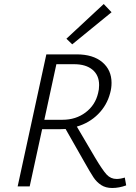

<svg xmlns="http://www.w3.org/2000/svg" viewBox="-20 -929 678 957"><path d="M340 -708 311 -736 497 -909 536 -868ZM609 -5Q574 8 539 8Q507 8 484.5 -6.5Q462 -21 446 -45Q430 -69 398 -126L307 -286L277 -285H190L128 0H68L211 -658H362Q444 -658 490 -619Q536 -580 536 -516Q536 -490 529 -465Q513 -404 469 -360Q425 -316 363 -298L453 -145Q491 -81 511.5 -59Q532 -37 561 -37Q580 -37 602 -44ZM292 -332Q358 -332 406.5 -368.5Q455 -405 469 -465Q474 -483 474 -505Q474 -554 441 -581.5Q408 -609 349 -609H261L201 -332Z"/></svg>

Font: Ysabeau Infant Semilight
Style: Italic
Weight: 300
Italic angle: -12°
Designer: Christian Thalmann (Catharsis Fonts)
Version: Version 0.003